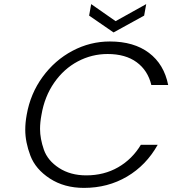

<svg xmlns="http://www.w3.org/2000/svg" viewBox="-20 -909 839 935"><path d="M682 -833 533 -751 414 -833 424 -889 543 -806 692 -889ZM110 -350Q128 -453 187.5 -534.5Q247 -616 333 -661.5Q419 -707 515 -707Q632 -707 705.5 -651.5Q779 -596 799 -495H717Q700 -566 645.5 -606Q591 -646 504 -646Q427 -646 359 -610Q291 -574 244 -506.5Q197 -439 182 -350Q175 -313 175 -281Q175 -234 193.5 -180.5Q212 -127 267.5 -91Q323 -55 400 -55Q487 -55 555.5 -94.5Q624 -134 666 -204H748Q692 -104 598.5 -49Q505 6 389 6Q293 6 223 -39.5Q153 -85 128 -151Q103 -217 103 -277Q103 -312 110 -350Z"/></svg>

Font: Fz Poppins Light
Style: Italic
Weight: 300
Italic angle: -10°
Designer: Ninad Kale (Devanagari), Jonny Pinhorn (Latin)
Foundry: Indian Type Foundry
Version: Vit hóa bi Vntype.Com & FontZin.Com